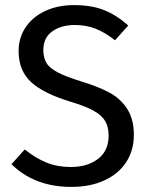

<svg xmlns="http://www.w3.org/2000/svg" viewBox="-20 -721 585 753"><path d="M483 -621 431 -563Q392 -594 354.5 -608.5Q317 -623 274 -623Q220 -623 185 -598Q150 -573 150 -525Q150 -495 162 -474.5Q174 -454 206.5 -437Q239 -420 301 -401Q366 -381 409 -358Q452 -335 478.5 -294.5Q505 -254 505 -192Q505 -132 475.5 -86Q446 -40 390.5 -14Q335 12 259 12Q116 12 25 -77L77 -135Q119 -101 162 -83.5Q205 -66 258 -66Q322 -66 364 -97.5Q406 -129 406 -189Q406 -223 393 -245.5Q380 -268 348.5 -286Q317 -304 257 -322Q151 -354 102 -399Q53 -444 53 -521Q53 -573 80.5 -614Q108 -655 157.5 -678Q207 -701 270 -701Q339 -701 388 -681.5Q437 -662 483 -621Z"/></svg>

Font: Fira Sans
Style: Regular
Weight: 400
Designer: bBox Type GmbH & Carrois Corporate GbR & Edenspiekermann AG
Foundry: bBox Type GmbH & Carrois Corporate GbR & Edenspiekermann AG
Version: Version 4.301